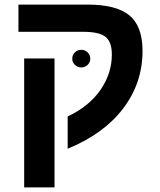

<svg xmlns="http://www.w3.org/2000/svg" viewBox="-20 -626 694 834"><path d="M599.1 -404.8Q599.1 -265.6 515.1 -155Q431.2 -44.4 273.9 20V-120.1Q365.7 -163.1 415.8 -234.6Q465.8 -306.2 465.8 -389.2Q465.8 -443.8 438.5 -465.8Q411.1 -487.8 342.8 -487.8H60.1V-606H361.8Q485.8 -606 542.5 -558.8Q599.1 -511.7 599.1 -404.8ZM216.8 -372.1V188H85V-372.1ZM293.9 -370.6Q293.9 -387.7 305.7 -398.7Q317.4 -409.7 333 -409.7Q348.6 -409.7 360.4 -398.7Q372.1 -387.7 372.1 -370.6Q372.1 -355 360.4 -344Q348.6 -333 333 -333Q317.4 -333 305.7 -344Q293.9 -355 293.9 -370.6Z"/></svg>

Font: Arimo
Style: Bold
Weight: 700
Designer: Steve Matteson
Foundry: Monotype Imaging Inc.
Version: Version 1.33